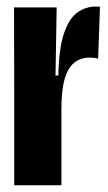

<svg xmlns="http://www.w3.org/2000/svg" viewBox="-20 -550 322 570"><path d="M22.2 0V-287.5L21.7 -528H148.2L144.8 -325.7H153.2Q154.7 -406 169.8 -450.5Q184.8 -495 209.6 -512.8Q234.3 -530.5 263.7 -530.5Q267.3 -530.5 270.2 -530.5Q273.2 -530.5 276.8 -529.5L271.3 -375.7Q266.2 -377.3 259.8 -378.2Q253.5 -379 246.7 -379Q218.8 -379 200 -363.5Q181.2 -348 171.8 -314.8Q162.3 -281.7 162.3 -226.5V0Z"/></svg>

Font: Bricolage Grotesque 96pt ExtraBold Condensed
Style: Regular
Weight: 800
Width: 3
Version: Version 1.001;gftools[0.9.33.dev8+g029e19f]